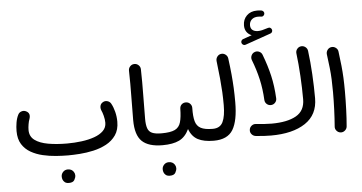

<svg xmlns="http://www.w3.org/2000/svg" viewBox="-69 -1080 2790 1478"><g transform="rotate(-5 1325.5 -341.0)"><path d="M39.6 -182.1Q39.6 -213.4 45.2 -247.3Q50.8 -281.2 64 -307.1Q72.3 -324.2 90.8 -330.1Q109.4 -335.9 126 -327.6Q162.1 -310.5 146.5 -265.6Q140.6 -251.5 136.5 -227.1Q132.3 -202.6 132.3 -182.1Q132.3 -132.3 170.2 -104.2Q208 -76.2 273.2 -64.7Q338.4 -53.2 419.4 -53.2Q477.1 -53.2 531.7 -60.3Q586.4 -67.4 630.4 -83Q674.3 -98.6 700.2 -124.3Q726.1 -149.9 726.1 -187Q726.1 -212.9 718.5 -241.5Q710.9 -270 704.1 -283.2Q696.3 -301.8 700.4 -319.3Q704.6 -336.9 721.2 -346.2Q737.3 -356 756.1 -350.8Q774.9 -345.7 784.2 -329.1Q799.8 -301.3 809.3 -263.7Q818.8 -226.1 818.8 -187Q818.8 -124.5 790.3 -83.3Q761.7 -42 715.6 -17.3Q669.4 7.3 615.5 19.3Q561.5 31.2 509.8 34.9Q458 38.6 419.4 38.6Q377 38.6 326.2 34.9Q275.4 31.2 224.9 19.5Q174.3 7.8 132.3 -16.1Q90.3 -40 64.9 -80.3Q39.6 -120.6 39.6 -182.1ZM355.5 196.3Q355.5 176.8 369.9 161.4Q384.3 146 407.2 146Q423.3 146 434.6 152.6Q445.8 159.2 452.1 169.4Q460.4 181.6 460.4 196.8Q460.4 212.9 449.7 231.7Q439 250.5 407.2 250.5Q386.2 250.5 375 241.2Q363.8 231.9 359.4 219.7Q355.5 209.5 355.5 196.3Z M941.4 -188.5Q941.4 -280.8 943.1 -373.8Q944.8 -466.8 942.4 -569.8Q941.9 -588.9 954.8 -603Q967.8 -617.2 986.8 -617.7Q1005.4 -618.7 1019.8 -605.5Q1034.2 -592.3 1034.7 -573.2Q1037.1 -471.7 1035.4 -377.4Q1033.7 -283.2 1033.7 -189.9Q1033.7 -144 1043 -117.2Q1052.2 -90.3 1077.4 -79.1Q1102.5 -67.9 1149.9 -67.9H1150.4Q1169.4 -67.9 1182.9 -54.4Q1196.3 -41 1196.3 -22Q1196.3 -2.9 1182.9 10.5Q1169.4 23.9 1150.4 23.9H1149.9Q1042.5 23.9 991.9 -24.2Q941.4 -72.3 941.4 -188.5Z M1104 -22Q1104 -41 1117.7 -54.4Q1131.3 -67.9 1150.4 -67.9Q1219.7 -67.9 1253.4 -84.2Q1287.1 -100.6 1298.3 -139.4Q1309.6 -178.2 1310.5 -245.1Q1311.5 -266.1 1325.9 -278.1Q1340.3 -290 1359.9 -288.6Q1378.9 -287.6 1391.4 -273.2Q1403.8 -258.8 1402.8 -240.2Q1401.4 -176.8 1411.9 -138.9Q1422.4 -101.1 1453.9 -84.5Q1485.4 -67.9 1545.9 -67.9H1546.4Q1565.4 -67.9 1578.9 -54.4Q1592.3 -41 1592.3 -22Q1592.3 -2.9 1578.9 10.5Q1565.4 23.9 1546.4 23.9H1545.9Q1469.7 23.9 1423.6 -0.2Q1377.4 -24.4 1356 -83Q1327.6 -22.9 1279.1 0.5Q1230.5 23.9 1150.4 23.9Q1131.3 23.9 1117.7 10.5Q1104 -2.9 1104 -22ZM1134.8 208.5Q1134.8 189 1149.2 173.6Q1163.6 158.2 1186.5 158.2Q1202.6 158.2 1213.9 164.8Q1225.1 171.4 1231.4 181.6Q1239.7 193.8 1239.7 209Q1239.7 225.1 1229 243.9Q1218.3 262.7 1186.5 262.7Q1165.5 262.7 1154.3 253.4Q1143.1 244.1 1138.7 231.9Q1134.8 221.7 1134.8 208.5Z M1500.5 -22Q1500.5 -41 1513.9 -54.4Q1527.3 -67.9 1546.4 -67.9Q1603 -67.9 1624.5 -112.5Q1646 -157.2 1646 -242.7Q1646 -294.9 1643.6 -343Q1641.1 -391.1 1635.7 -448.5Q1630.4 -505.9 1620.6 -585.4Q1618.7 -604 1630.1 -619.4Q1641.6 -634.8 1660.2 -637.2Q1678.7 -639.6 1694.1 -627.9Q1709.5 -616.2 1711.9 -597.7Q1721.2 -528.3 1726.3 -473.4Q1731.4 -418.5 1733.9 -367.4Q1736.3 -316.4 1736.3 -258.3Q1736.3 -114.3 1694.6 -45.2Q1652.8 23.9 1546.4 23.9Q1527.3 23.9 1513.9 10.5Q1500.5 -2.9 1500.5 -22Z M1824.2 -705.6Q1820.8 -714.4 1825 -723.4Q1829.1 -732.4 1838.4 -735.8L1907.2 -759.8Q1883.3 -769 1868.9 -789.3Q1854.5 -809.6 1854.5 -839.8Q1854.5 -885.3 1884.3 -915.3Q1914.1 -945.3 1964.4 -945.3Q1983.4 -945.3 1998 -942.9Q2007.8 -940.9 2013.7 -933.6Q2019.5 -926.3 2018.6 -917.5Q2018.1 -908.2 2010.3 -901.1Q2002.4 -894 1992.7 -896Q1981.9 -897.9 1969.7 -897.9Q1937 -897.9 1918.9 -880.9Q1900.9 -863.8 1900.9 -836.9Q1900.9 -812.5 1916.5 -800Q1932.1 -787.6 1959 -787.6Q1973.1 -787.6 1990.7 -791.5Q2008.3 -795.4 2036.6 -804.7Q2046.9 -808.6 2055.7 -803.2Q2064.5 -797.9 2066.9 -788.1Q2069.3 -778.8 2064.7 -770.8Q2060.1 -762.7 2052.2 -760.3L1854 -690.9Q1844.7 -687.5 1836.2 -692.1Q1827.6 -696.8 1824.2 -705.6ZM1829.1 -34.2Q1830.6 -53.2 1845.5 -65.7Q1860.4 -78.1 1878.9 -76.2Q1913.6 -72.8 1943.1 -70.6Q1972.7 -68.4 2001 -68.4Q2122.1 -68.4 2190.4 -106.9Q2258.8 -145.5 2258.8 -234.4Q2258.8 -319.8 2253.4 -414.1Q2248 -508.3 2237.8 -589.8Q2235.4 -608.9 2247.1 -624Q2258.8 -639.2 2277.3 -641.6Q2295.9 -644 2311.3 -632.3Q2326.7 -620.6 2329.1 -601.6Q2340.3 -514.6 2345.7 -418.9Q2351.1 -323.2 2351.1 -234.4Q2351.1 -106.9 2253.9 -42.2Q2156.7 22.5 1988.8 22.5Q1960.4 22.5 1931.9 20.8Q1903.3 19 1870.6 15.6Q1851.6 13.2 1839.4 -1.2Q1827.1 -15.6 1829.1 -34.2ZM1891.6 -569.8Q1885.3 -587.9 1893.3 -605.2Q1901.4 -622.6 1918.9 -628.9Q1936.5 -635.7 1954.1 -627.7Q1971.7 -619.6 1978 -601.6Q2010.7 -516.1 2029.3 -435.8Q2047.9 -355.5 2052.7 -260.7Q2054.2 -241.7 2041.7 -227.3Q2029.3 -212.9 2010.3 -211.4Q1991.2 -210 1976.8 -222.2Q1962.4 -234.4 1960.9 -253.4Q1956.5 -340.8 1939.2 -416.3Q1921.9 -491.7 1891.6 -569.8Z M2470.7 -563.5Q2468.8 -582 2480.2 -597.4Q2491.7 -612.8 2510.3 -615.2Q2528.8 -617.7 2544.4 -606Q2560.1 -594.2 2562 -575.7Q2570.3 -513.2 2575.2 -465.3Q2580.1 -417.5 2582.3 -370.6Q2584.5 -323.7 2584.5 -264.2Q2584.5 -197.8 2582 -127.7Q2579.6 -57.6 2574.2 2.9Q2572.8 21.5 2557.9 34.2Q2543 46.9 2524.4 45.4Q2505.4 43.5 2492.9 28.8Q2480.5 14.2 2482.4 -4.4Q2487.3 -64.5 2490 -134Q2492.7 -203.6 2492.7 -268.6Q2492.7 -324.7 2490.7 -367.9Q2488.8 -411.1 2483.9 -456.5Q2479 -502 2470.7 -563.5Z"/></g></svg>

Font: Mikhak Medium
Style: Regular
Weight: 500
Designer: Amin Abedi
Version: Version 3.3